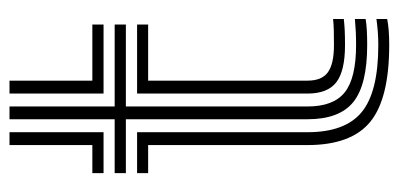

<svg xmlns="http://www.w3.org/2000/svg" viewBox="-232 -578 819 394"><g transform="rotate(-90 177.0 -380.5)"><path d="M282 -36Q200.5 -36 165.1 -64.5Q129.8 -93 129.8 -158.5V-531.2H19.2V-554.2H129.8V-770H156V-554.2H324.2V-531.2H156V-158.5Q156 -105 185.2 -81.9Q214.5 -58.8 282 -58.8Q296.8 -58.8 309.6 -59.4Q322.5 -60 335.5 -61.2V-39.2Q326 -37.5 313.2 -36.8Q300.5 -36 282 -36ZM282 9.2Q172 9.2 124.4 -29.8Q76.8 -68.8 76.8 -158.5V-485.5H19.2V-508.2H103.2V-158.5Q103.2 -80.8 144.8 -47Q186.2 -13.2 282 -13.2Q296.5 -13.2 309.2 -14.2Q322 -15.2 335.5 -17V5Q315.5 9.2 282 9.2ZM282 -81.5Q228.8 -81.5 205.6 -99.4Q182.5 -117.2 182.5 -158.5V-508.2H324.2V-485.5H209V-158.5Q209 -129.2 226 -116.8Q243 -104.2 282 -104.2Q298.8 -104.2 312 -104.5Q325.2 -104.8 335.5 -106V-84Q325.5 -82.8 312.2 -82.1Q299 -81.5 282 -81.5ZM19.2 -577V-600H76.8V-770H103.2V-577ZM182.5 -577V-770H209V-600H324.2V-577Z"/></g></svg>

Font: Big Shoulders Inline Text Thin ExtraBold
Style: Regular
Weight: 800
Version: Version 2.002